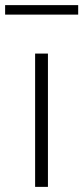

<svg xmlns="http://www.w3.org/2000/svg" viewBox="-59 -729 325 749"><path d="M128 0H78V-520H128ZM246 -672H-39V-709H246Z"/></svg>

Font: Raleway
Style: Light
Weight: 300
Designer: Matt McInerney, Pablo Impallari, Rodrigo Fuenzalida
Foundry: Matt McInerney, Pablo Impallari, Rodrigo Fuenzalida
Version: Version 3.000